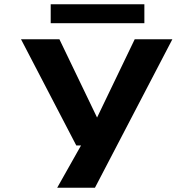

<svg xmlns="http://www.w3.org/2000/svg" viewBox="-20 -685 915 905"><path d="M249.5 200 362 0.5H339.5L79 -500H260L437.5 -131L615 -500H792.5L427.5 200ZM219 -575.5V-665H660.5V-575.5Z"/></svg>

Font: Trispace SemiExpanded
Style: Bold
Weight: 700
Width: 6
Designer: Tyler Finck
Foundry: Etcetera Type Company
Version: Version 1.210; ttfautohint (v1.8.3)